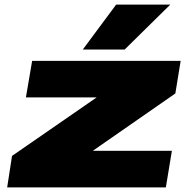

<svg xmlns="http://www.w3.org/2000/svg" viewBox="-20 -810 820 830"><path d="M11 0 32 -136 398 -389H92L119 -547H761L738 -406L381 -158H723L697 0ZM338 -596 482 -790H716L519 -596Z"/></svg>

Font: Georama ExtraExtended ExtraBold
Style: Italic
Weight: 800
Width: 8
Italic angle: -9°
Designer: Jean-Baptiste Levee
Foundry: Production Type
Version: Version 1.000